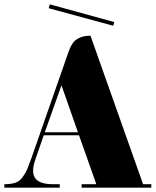

<svg xmlns="http://www.w3.org/2000/svg" viewBox="-67 -876 719 887"><path d="M247 -629Q261 -671 278 -687Q305 -711 351 -711L594 -25H632V-9H310V-25H378L298 -251H135L96 -138Q86 -111 86 -87Q86 -25 176 -25H209V-9H-47V-25Q-17 -25 3 -31.5Q23 -38 37 -57Q51 -76 58 -92.5Q65 -109 78 -145ZM217 -482 140 -265H293ZM158 -838 163 -856 461 -774 456 -757Z"/></svg>

Font: Elsie Swash Caps Black
Style: Regular
Weight: 900
Designer: Alejandro Inler
Foundry: Alejandro Inler
Version: 1.001